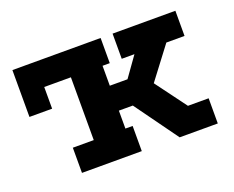

<svg xmlns="http://www.w3.org/2000/svg" viewBox="-82 -589 883 724"><g transform="rotate(-20 360.0 -227.0)"><path d="M22 -266V-454H211L176 -353H113V-266ZM136 -454H376V-353H347V-273H418L475 -353H424V-454H676V-353H603L506 -225L598 -101H681V0H528L403 -173H347V-101H376V0H136V-101H220V-353H136Z"/></g></svg>

Font: Podkova ExtraBold
Style: Regular
Weight: 800
Designer: Ilya Yudin
Foundry: Cyreal (www.cyreal.org)
Version: Version 2.103